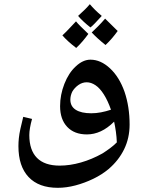

<svg xmlns="http://www.w3.org/2000/svg" viewBox="-20 -642 690 917"><path d="M256 255Q165 255 116.5 203.5Q68 152 68 56Q68 38 70 18Q72 -2 77.5 -27Q83 -52 91 -84L133 -74Q120 -27 120 3Q120 75 156.5 112Q193 149 265 149Q314 149 366.5 134Q419 119 469 91Q488 79 505.5 66Q523 53 538 38Q537 12 533.5 -13Q530 -38 525 -61Q494 -30 461.5 -15Q429 0 395 0Q335 0 301 -36Q267 -72 267 -135Q267 -189 287.5 -241.5Q308 -294 342 -325Q376 -357 412 -357Q461 -357 505.5 -315.5Q550 -274 575 -203Q599 -132 599 -47Q599 17 573 70.5Q547 124 499 165Q467 192 425.5 212Q384 232 340.5 243.5Q297 255 256 255ZM416 -101Q439 -101 462.5 -105.5Q486 -110 510 -118Q495 -161 476 -191Q457 -221 436 -235Q415 -249 394 -249Q373 -249 354.5 -236Q336 -223 325 -204Q316 -185 316 -166Q316 -134 342 -117.5Q368 -101 416 -101ZM344 -413Q323 -429 306.5 -444Q290 -459 278 -473Q294 -488 310 -505Q326 -522 343 -540Q350 -531 365 -516Q380 -501 402 -480Q389 -462 374.5 -445Q360 -428 344 -413ZM484 -427Q464 -443 448 -457.5Q432 -472 418 -487Q431 -499 447.5 -515.5Q464 -532 482 -553Q491 -544 506 -529.5Q521 -515 542 -494Q530 -477 515.5 -460Q501 -443 484 -427ZM412 -511Q394 -525 379 -539Q364 -553 353 -566Q372 -583 386 -597Q400 -611 409 -622Q420 -609 434 -595Q448 -581 466 -566Q447 -545 433.5 -531Q420 -517 412 -511Z"/></svg>

Font: Noto Naskh Arabic SemiBold
Style: Regular
Weight: 600
Designer: Monotype Design Team, David Williams, Mohamad Dakak and Nizar Qandah
Foundry: Monotype Imaging Inc.
Version: Version 2.016